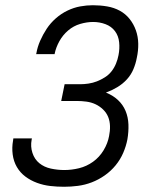

<svg xmlns="http://www.w3.org/2000/svg" viewBox="-20 -702 590 734"><path d="M225 12Q198 12 172 9Q146 6 121.5 -3Q97 -12 77 -27Q57 -42 44.5 -63.5Q32 -85 28.5 -111.5Q25 -138 30 -165L31 -173H102L101 -168Q96 -142 104 -117.5Q112 -93 130.5 -78Q149 -63 174.5 -57.5Q200 -52 226 -52Q254 -52 282.5 -59Q311 -66 335.5 -83.5Q360 -101 376 -127.5Q392 -154 397 -182Q401 -201 400.5 -220Q400 -239 393.5 -255Q387 -271 374 -283.5Q361 -296 345 -303.5Q329 -311 310.5 -313.5Q292 -316 273 -316H214L227 -380H286Q302 -380 318.5 -382.5Q335 -385 350.5 -391Q366 -397 381 -406.5Q396 -416 406.5 -429.5Q417 -443 423.5 -459Q430 -475 433 -491Q438 -516 435.5 -540.5Q433 -565 419.5 -583Q406 -601 383.5 -609.5Q361 -618 336 -618Q312 -618 286.5 -610.5Q261 -603 240.5 -585.5Q220 -568 207 -544.5Q194 -521 189 -497V-495H118L119 -498Q123 -522 133.5 -546Q144 -570 158.5 -592Q173 -614 193.5 -632Q214 -650 238 -661.5Q262 -673 286.5 -677.5Q311 -682 335 -682Q363 -682 389.5 -677.5Q416 -673 438 -661Q460 -649 475.5 -629.5Q491 -610 499.5 -586Q508 -562 508.5 -535Q509 -508 503 -481Q499 -459 490 -437.5Q481 -416 465 -398.5Q449 -381 428 -368.5Q407 -356 385 -348Q411 -338 430.5 -320Q450 -302 460 -278Q470 -254 471 -226Q472 -198 467 -169Q462 -143 451 -117.5Q440 -92 422 -70Q404 -48 380.5 -31.5Q357 -15 331 -5Q305 5 278 8.5Q251 12 225 12Z"/></svg>

Font: Lode
Style: Italic
Weight: 400
Italic angle: -11°
Monospace: yes
Designer: Belleve Invis
Foundry: Belleve Invis
Version: Version 29.2.0; ttfautohint (v1.8.3)